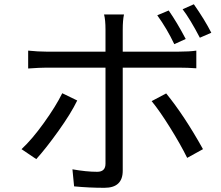

<svg xmlns="http://www.w3.org/2000/svg" viewBox="-20 -853 1040 902"><path d="M972.7 -699.2 918.9 -675.8Q873 -763.7 837.9 -809.6L890.6 -833Q941.4 -760.7 972.7 -699.2ZM852.5 -669.9 798.8 -645.5Q764.6 -717.8 718.8 -781.2L772.5 -803.7Q811.5 -748 852.5 -669.9ZM272.5 -415 342.8 -380.9Q313.5 -320.3 254.9 -238.3Q196.3 -156.2 150.4 -105.5L81.1 -152.3Q129.9 -197.3 186 -275.4Q242.2 -353.5 272.5 -415ZM821.3 -535.2H556.6V-50.8Q556.6 29.3 470.7 29.3Q398.4 29.3 328.1 22.5L320.3 -57.6Q385.7 -45.9 436.5 -45.9Q475.6 -45.9 475.6 -84V-535.2H197.3Q167 -535.2 112.3 -531.2V-615.2Q159.2 -610.4 197.3 -610.4H475.6V-713.9Q475.6 -759.8 468.8 -785.2H562.5Q556.6 -757.8 556.6 -712.9V-610.4H820.3Q870.1 -610.4 902.3 -615.2V-532.2Q861.3 -535.2 821.3 -535.2ZM692.4 -377.9 760.7 -414.1Q846.7 -308.6 933.6 -152.3L859.4 -111.3Q828.1 -174.8 778.8 -253.9Q729.5 -333 692.4 -377.9Z"/></svg>

Font: GenEi Gothic M Regular
Style: Regular
Weight: 400
Designer: o_tamon (Modified); [Source Han Sans]
Ryoko NISHIZUKA  (kana & ideographs); Paul D. Hunt (Latin, Greek & Cyrillic); Wenl
Version: Version 1.1a;Original Version 1.004